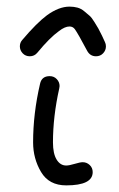

<svg xmlns="http://www.w3.org/2000/svg" viewBox="-20 -560 360 580"><path d="M230 -70Q242 -70 251 -61.5Q260 -53 260 -40Q260 0 180 0Q128 0 104 -40.5Q80 -81 80 -130Q80 -217 101 -307Q106 -330 130 -330Q143 -330 151.5 -321Q160 -312 160 -300Q160 -299 159.5 -296.5Q159 -294 159 -293Q140 -208 140 -130Q140 -96 151 -78Q162 -60 180 -60Q189 -60 205.5 -65Q222 -70 230 -70ZM70 -390Q57 -390 48.5 -399Q40 -408 40 -420Q40 -431 47 -439Q91 -491 122 -514Q158 -540 190 -540Q203 -540 214 -537Q225 -534 234.5 -526Q244 -518 250.5 -512.5Q257 -507 265.5 -493Q274 -479 277 -474Q280 -469 288 -452.5Q296 -436 297 -433Q300 -427 300 -420Q300 -408 291.5 -399Q283 -390 270 -390Q252 -390 243 -407Q216 -458 206 -472Q200 -480 190 -480Q176 -480 158 -466Q130 -446 93 -401Q84 -390 70 -390Z"/></svg>

Font: Pecita
Style: Book
Weight: 400
Width: 7
Version: Version 4.3